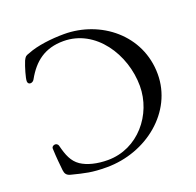

<svg xmlns="http://www.w3.org/2000/svg" viewBox="-120 -792 950 931"><g transform="rotate(-20 355.0 -326.0)"><path d="M303 -665C238 -665 163 -656 114 -636C93 -629 92 -628 82 -609C70 -580 55 -528 55 -512C55 -491 80 -492 89 -509C133 -588 192 -634 288 -634C454 -634 563 -466 563 -303C563 -156 451 -18 295 -18C240 -18 191 -30 158 -52C123 -76 109 -112 96 -163C90 -186 61 -177 62 -162C64 -110 68 -78 71 -47C73 -29 80 -18 100 -13C168 4 201 13 278 13C483 13 664 -133 664 -327C664 -531 490 -665 303 -665Z"/></g></svg>

Font: Garamond-Math
Style: Regular
Weight: 400
Version: Version 2019-08-16